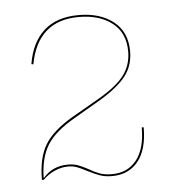

<svg xmlns="http://www.w3.org/2000/svg" viewBox="-40 -969 461 502"><g transform="rotate(-5 191.0 -717.5)"><path d="M328 -624Q328 -565 303 -534.5Q278 -504 235 -504Q217 -504 204 -508.5Q191 -513 171 -523Q156 -531 145.5 -535Q135 -539 122 -539Q105 -539 87.5 -531.5Q70 -524 56 -510H51Q51 -567 71.5 -601.5Q92 -636 145 -667L218 -709Q266 -737 285.5 -763.5Q305 -790 305 -825Q305 -874 271.5 -900Q238 -926 184 -926Q76 -926 55 -813L50 -814Q59 -870 92.5 -900.5Q126 -931 184 -931Q240 -931 275 -903.5Q310 -876 310 -825Q310 -788 289.5 -761Q269 -734 221 -705L149 -663Q97 -633 77 -600Q57 -567 56 -515H57Q82 -544 122 -544Q137 -544 148 -540Q159 -536 174 -528Q189 -519 202.5 -514Q216 -509 235 -509Q276 -509 299.5 -538.5Q323 -568 323 -624Z"/></g></svg>

Font: Hepta Slab Hairline
Style: Regular
Weight: 400
Designer: Michael LaGattuta
Foundry: Michael LaGattuta
Version: Version 1.100; ttfautohint (v1.8) -l 8 -r 50 -G 200 -x 14 -D